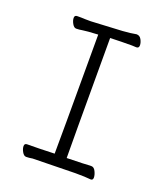

<svg xmlns="http://www.w3.org/2000/svg" viewBox="-131 -792 763 886"><g transform="rotate(20 250.0 -349.0)"><path d="M101 4Q90 4 81.5 -11Q73 -26 73 -39Q73 -52 86 -52Q141 -52 220 -55Q221 -81 221 -640Q163 -637 146.5 -634Q130 -631 116 -631Q105 -631 96.5 -646Q88 -661 88 -674Q88 -687 101 -687H121Q134 -686 168 -686L321 -694Q362 -697 387 -702Q403 -702 411 -687Q419 -672 419 -659Q419 -645 406 -645L385 -646Q331 -646 278 -644Q278 -79 279 -55Q373 -57 391 -59H399Q412 -59 420 -42.5Q428 -26 428 -13Q428 0 417 0Q391 -3 341 -3L132 1Q115 4 103 4Z"/></g></svg>

Font: LXGW WenKai Mono TC Light
Style: Regular
Weight: 300
Designer: LXGW / Fontworks Inc.
Foundry: LXGW / Fontworks Inc.
Version: Version 1.330